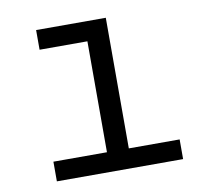

<svg xmlns="http://www.w3.org/2000/svg" viewBox="-66 -621 733 692"><g transform="rotate(-10 300.0 -275.0)"><path d="M88 0V-72H284V-478H109V-550H364V-72H550V0Z"/></g></svg>

Font: Tiny Light
Style: Regular
Weight: 300
Monospace: yes
Designer: Philipp Nurullin, Konstantin Bulenkov
Foundry: JetBrains
Version: Version 2.251; ttfautohint (v1.8.4.7-5d5b)